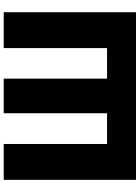

<svg xmlns="http://www.w3.org/2000/svg" viewBox="124 -892 768 1056"><g transform="rotate(-90 508.0 -364.0)"><path d="M46.9 -727.5H244.1V-159.2H413.1V-727.5H603.5V-159.2H771.5V-727.5H968.8V0H46.9Z"/></g></svg>

Font: Inter Black
Style: Regular
Weight: 900
Designer: Rasmus Andersson
Foundry: rsms
Version: Version 4.000;git-a52131595